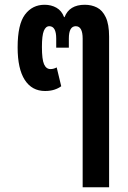

<svg xmlns="http://www.w3.org/2000/svg" viewBox="-20 -580 539 806"><path d="M327 206V-418Q327 -470 298 -470Q269 -470 269 -418V-380H216V-418Q216 -470 187 -470Q172 -470 164 -450.5Q156 -431 156 -383Q156 -330 165 -310Q174 -290 192 -290Q205 -290 218 -297L237 -218Q225 -209 208 -203.5Q191 -198 169 -198Q114 -198 84 -244.5Q54 -291 54 -381Q54 -478 85 -519Q116 -560 167 -560Q195 -560 217 -547.5Q239 -535 249 -508H251Q271 -560 336 -560Q364 -560 387 -548.5Q410 -537 424 -507.5Q438 -478 438 -426V206Z"/></svg>

Font: Noto Sans Thai ExtCond SemBd
Style: Regular
Weight: 600
Width: 2
Designer: Monotype Design Team
Foundry: Monotype Imaging Inc.
Version: Version 2.002; ttfautohint (v1.8.4.7-5d5b)